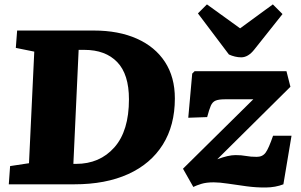

<svg xmlns="http://www.w3.org/2000/svg" viewBox="-20 -839 1369 874"><path d="M20 0 26 -83 112 -96 136 -604 52 -621 58 -700H407Q520 -700 603 -663Q686 -626 731 -557Q776 -488 776 -391Q776 -268 721 -180.5Q666 -93 563.5 -46.5Q461 0 318 0ZM314 -93H326Q434 -93 500.5 -168Q567 -243 567 -387Q567 -501 513.5 -556.5Q460 -612 364 -612H338ZM866 -515H1284L1302 -444L969 -114Q1019 -133 1052 -133Q1079 -133 1100 -129Q1121 -125 1149 -125Q1175 -125 1189 -144Q1203 -163 1223 -221H1307L1270 0Q1234 14 1190.5 14.5Q1147 15 1102.5 9Q1058 3 1018.5 -3Q979 -9 953 -9Q919 -9 896.5 -2Q874 5 860 12L813 -71L1133 -387H1003Q976 -387 961.5 -381Q947 -375 939.5 -357.5Q932 -340 923 -306L837 -303L855 -504ZM881 -778 922 -819 1073 -710 1222 -819 1266 -775 1138 -614Q1110 -578 1078 -578Q1064 -578 1049.5 -581.5Q1035 -585 1022 -591Z"/></svg>

Font: Literata 12pt ExtraBold
Style: Italic
Weight: 800
Italic angle: -2°
Designer: Latin by Veronika Burian and Jose Scaglione. Greek by Irene Vlachou. Cyrillic by Vera Evstafieva
Foundry: TypeTogether
Version: Version 3.002